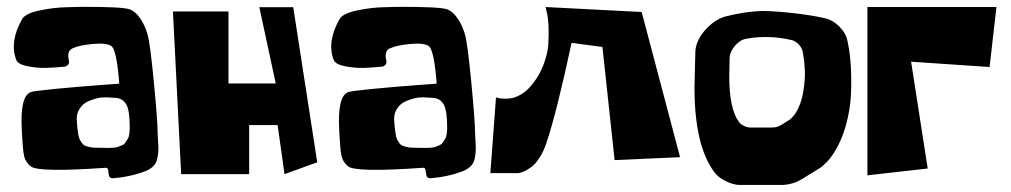

<svg xmlns="http://www.w3.org/2000/svg" viewBox="-20 -500 2880 547"><path d="M254.9 -79.1H255.4Q259.3 -79.1 271.2 -78.9Q283.2 -78.6 287.4 -78.6Q291.5 -78.6 301.5 -79.1Q311.5 -79.6 315.4 -81.3Q319.3 -83 326.4 -85.7Q333.5 -88.4 336.4 -92.8Q339.4 -97.2 343.3 -103.3Q347.2 -109.4 348.4 -118.2Q349.6 -127 349.6 -137.7Q349.6 -185.1 339.8 -202.4Q330.1 -219.7 309.1 -221.2Q287.1 -222.7 282.2 -222.7Q280.3 -222.7 275.4 -222.4Q270.5 -222.2 268.6 -222.2Q265.6 -221.7 260.7 -220.9Q255.9 -220.2 243.2 -216.1Q230.5 -211.9 221.2 -205.6Q211.9 -199.2 204.8 -186.8Q197.8 -174.3 198.7 -158.2Q199.7 -143.6 200.4 -135.5Q201.2 -127.4 202.9 -117.7Q204.6 -107.9 207 -103Q209.5 -98.1 213.4 -92.5Q217.3 -86.9 222.9 -84.7Q228.5 -82.5 236.3 -80.8Q244.1 -79.1 254.9 -79.1ZM429.2 -120.1Q429.2 -113.3 430.4 -96.7Q431.6 -80.1 431.2 -70.8Q430.7 -61.5 428.2 -48.8Q425.8 -36.1 417.5 -27.3Q409.2 -18.6 395 -12.7Q352.1 3.9 302.2 7.8H301.3Q291 7.8 290 -2.4L288.1 -15.6Q287.1 -22 281.2 -22H280.8Q87.4 -8.3 66.9 -26.4Q52.2 -39.1 48.6 -55.9Q44.9 -72.8 42.5 -119.6Q42 -127.4 42 -131.8Q37.1 -225.1 66.9 -237.3Q74.7 -240.7 137.9 -246.8Q201.2 -252.9 260.7 -257.3L319.8 -261.7Q313 -351.6 298.8 -367.7Q285.6 -378.4 245.1 -374.8Q204.6 -371.1 185.5 -361.8Q169.9 -354 176.3 -327.1Q176.3 -326.7 176.5 -325.4Q176.8 -324.2 176.8 -323.7Q176.8 -318.4 172.9 -314.5Q168.9 -310.5 164.1 -310.1Q138.2 -307.6 113 -306.6Q87.9 -305.7 59.8 -311Q31.7 -316.4 26.4 -329.1Q6.3 -381.3 43.5 -446.3Q52.7 -461.9 94 -470.5Q135.3 -479 171.9 -479.5L208.5 -480.5Q330.6 -481 350.6 -473.1Q365.7 -467.3 379.2 -448Q392.6 -428.7 400.4 -401.9Q407.7 -377 418.5 -264.9Q429.2 -152.8 429.2 -120.1Z M496.1 -3.9 472.7 -467.3H630.9V-262.2H765.6L718.8 -479.5H815.4L883.8 -37.6L790.5 -3.9L771 -143.6H689.9V-3.9Z M1159.2 -79.1H1159.7Q1163.6 -79.1 1175.5 -78.9Q1187.5 -78.6 1191.7 -78.6Q1195.8 -78.6 1205.8 -79.1Q1215.8 -79.6 1219.7 -81.3Q1223.6 -83 1230.7 -85.7Q1237.8 -88.4 1240.7 -92.8Q1243.7 -97.2 1247.6 -103.3Q1251.5 -109.4 1252.7 -118.2Q1253.9 -127 1253.9 -137.7Q1253.9 -185.1 1244.1 -202.4Q1234.4 -219.7 1213.4 -221.2Q1191.4 -222.7 1186.5 -222.7Q1184.6 -222.7 1179.7 -222.4Q1174.8 -222.2 1172.9 -222.2Q1169.9 -221.7 1165 -220.9Q1160.2 -220.2 1147.5 -216.1Q1134.8 -211.9 1125.5 -205.6Q1116.2 -199.2 1109.1 -186.8Q1102.1 -174.3 1103 -158.2Q1104 -143.6 1104.7 -135.5Q1105.5 -127.4 1107.2 -117.7Q1108.9 -107.9 1111.3 -103Q1113.8 -98.1 1117.7 -92.5Q1121.6 -86.9 1127.2 -84.7Q1132.8 -82.5 1140.6 -80.8Q1148.4 -79.1 1159.2 -79.1ZM1333.5 -120.1Q1333.5 -113.3 1334.7 -96.7Q1335.9 -80.1 1335.4 -70.8Q1335 -61.5 1332.5 -48.8Q1330.1 -36.1 1321.8 -27.3Q1313.5 -18.6 1299.3 -12.7Q1256.3 3.9 1206.5 7.8H1205.6Q1195.3 7.8 1194.3 -2.4L1192.4 -15.6Q1191.4 -22 1185.5 -22H1185.1Q991.7 -8.3 971.2 -26.4Q956.5 -39.1 952.9 -55.9Q949.2 -72.8 946.8 -119.6Q946.3 -127.4 946.3 -131.8Q941.4 -225.1 971.2 -237.3Q979 -240.7 1042.2 -246.8Q1105.5 -252.9 1165 -257.3L1224.1 -261.7Q1217.3 -351.6 1203.1 -367.7Q1189.9 -378.4 1149.4 -374.8Q1108.9 -371.1 1089.8 -361.8Q1074.2 -354 1080.6 -327.1Q1080.6 -326.7 1080.8 -325.4Q1081.1 -324.2 1081.1 -323.7Q1081.1 -318.4 1077.1 -314.5Q1073.2 -310.5 1068.4 -310.1Q1042.5 -307.6 1017.3 -306.6Q992.2 -305.7 964.1 -311Q936 -316.4 930.7 -329.1Q910.6 -381.3 947.8 -446.3Q957 -461.9 998.3 -470.5Q1039.6 -479 1076.2 -479.5L1112.8 -480.5Q1234.9 -481 1254.9 -473.1Q1270 -467.3 1283.4 -448Q1296.9 -428.7 1304.7 -401.9Q1312 -377 1322.8 -264.9Q1333.5 -152.8 1333.5 -120.1Z M1393.1 -222.7Q1395 -221.7 1398.9 -220.7Q1402.8 -219.7 1414.3 -219Q1425.8 -218.3 1437 -220.2Q1448.2 -222.2 1462.6 -230Q1477.1 -237.8 1489.3 -251.5Q1513.2 -277.8 1526.6 -311Q1540 -344.2 1542 -372.8Q1543.9 -401.4 1542.7 -426.3Q1541.5 -451.2 1537.6 -465.8L1534.2 -480L1808.1 -465.8L1917.5 -52.2L1731 -43.9L1696.3 -366.2L1608.4 -377.9Q1565.9 -179.7 1536.6 -92.3Q1528.3 -67.9 1516.6 -50Q1504.9 -32.2 1493.9 -24.2Q1482.9 -16.1 1472.9 -11.7Q1462.9 -7.3 1457 -6.8H1451.2H1377Z M2247.6 -179.2Q2262.7 -203.6 2268.6 -239.3Q2274.4 -274.9 2272.9 -301.8Q2271.5 -328.6 2267.1 -352.1Q2265.1 -362.8 2256.6 -372.3Q2248 -381.8 2237.8 -385.3Q2199.7 -394.5 2164.6 -394.5H2158.7Q2129.4 -394.5 2099.6 -388.2Q2085.9 -383.3 2074.2 -369.9Q2062.5 -356.4 2059.6 -342.3Q2058.6 -337.4 2058.6 -333.5V-333L2057.6 -279.8Q2058.1 -189.5 2085 -152.8Q2089.8 -146 2099.4 -141.4Q2108.9 -136.7 2117.7 -136.7H2119.1H2178.2H2179.7Q2194.3 -136.7 2205.6 -144L2230 -159.2Q2240.7 -168 2247.6 -179.2ZM2394 -385.3Q2400.9 -354.5 2403.6 -317.1Q2406.2 -279.8 2404.5 -234.1Q2402.8 -188.5 2389.6 -141.8Q2376.5 -95.2 2352.5 -59.6Q2337.4 -37.1 2316.4 -21.5L2266.1 9.3Q2239.7 25.9 2209 26.9H2086.4Q2068.4 26.4 2047.6 16.1Q2026.9 5.9 2016.1 -8.3Q1959 -83 1958.5 -249L1960.9 -350.1Q1960.9 -357.9 1962.9 -366.7Q1969.7 -395 1994.4 -420.2Q2019 -445.3 2046.9 -453.1Q2102.1 -467.3 2152.3 -468.8Q2190.9 -468.3 2243.9 -462.2Q2296.9 -456.1 2333.5 -447.3Q2354 -441.9 2371.8 -423.8Q2389.6 -405.8 2394 -385.3Z M2451.2 -0.5V-480H2818.8L2799.3 -309.1L2575.7 -324.2L2623 -20Z"/></svg>

Font: Some Time Later
Style: Regular
Weight: 400
Version: Version 003.300